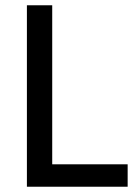

<svg xmlns="http://www.w3.org/2000/svg" viewBox="-20 -708 517 728"><path d="M464 -85V0H82V-688H178V-85Z"/></svg>

Font: Cairo SemiBold
Style: Regular
Weight: 600
Designer: Mohamed Gaber, the designers of Titillium
Foundry: Kief Type Foundry
Version: Version 2.009; ttfautohint (v1.5.33-1714) -l 8 -r 50 -G 200 